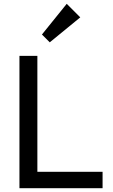

<svg xmlns="http://www.w3.org/2000/svg" viewBox="-20 -987 592 1007"><path d="M82 0V-694H176V0ZM146 0V-86H518V0ZM241 -765 200 -806 330 -967 401 -896Z"/></svg>

Font: Outfit Thin
Style: Regular
Weight: 400
Version: Version 1.100;gftools[0.9.27]